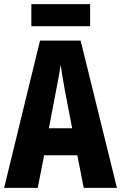

<svg xmlns="http://www.w3.org/2000/svg" viewBox="-20 -962 587 931"><path d="M417 -942H132V-835H417ZM386 -51H547L371 -765H174L0 -51H163L194 -209H355ZM295 -521 330 -340H217L252 -523C260 -564 270 -615 274 -649C280 -611 285 -573 295 -521Z"/></svg>

Font: Noto Sans Tamil UI ExtraCondensed ExtraBold
Style: Regular
Weight: 800
Width: 2
Designer: Jelle Bosma - Monotype Design Team
Foundry: Monotype Imaging Inc.
Version: Version 2.004